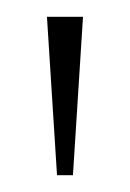

<svg xmlns="http://www.w3.org/2000/svg" viewBox="-20 -734 155 229"><path d="M48 -525 36 -714H79L67 -525Z"/></svg>

Font: Noto Serif Tamil ExtraCondensed Thin
Style: Regular
Weight: 100
Width: 2
Designer: Indian Type Foundry, Tom Grace, and the Monotype Design Team
Foundry: Monotype Imaging Inc.
Version: Version 2.004; ttfautohint (v1.8.4.7-5d5b)